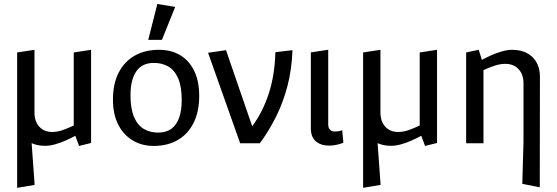

<svg xmlns="http://www.w3.org/2000/svg" viewBox="-20 -708 2754 949"><path d="M135.7 -10 151.2 205.9 64.7 220.3V-220.5H135.7ZM370.9 13.3 352.2 -36.8Q331.9 -25.8 305.7 -14Q279.5 -2.1 252.6 5.3Q225.7 12.8 203.1 12.8Q161.6 12.8 130.5 -3.2Q99.3 -19.1 82 -49Q64.7 -78.9 64.7 -120V-448.7L150.4 -461.8V-152.3Q150.4 -107.9 174.3 -81.8Q198.2 -55.7 237.7 -55.7Q264.6 -55.7 292.1 -65.8Q319.7 -75.8 344.5 -87.7V-448.7L430.2 -461.8V-1.3Z M739.4 13.3Q681.5 13.3 636.1 -13.8Q590.6 -40.8 564.4 -92Q538.3 -143.1 538.3 -215.7Q538.3 -293.7 566.3 -348.6Q594.4 -403.5 645.4 -432.7Q696.3 -461.8 766.2 -461.8Q826.3 -461.8 870.8 -435.1Q915.3 -408.4 940 -357.5Q964.6 -306.6 964.6 -233.7Q964.6 -156.7 937.1 -101.2Q909.5 -45.7 859 -16.2Q808.5 13.3 739.4 13.3ZM761.7 -52.6Q800.7 -52.6 826.7 -71.2Q852.6 -89.9 865.4 -126.1Q878.2 -162.3 878.2 -212.7Q878.2 -279.6 860.8 -320.1Q843.4 -360.6 812.3 -378.9Q781.2 -397.1 740.7 -397.1Q682.8 -397.1 653.9 -355.7Q625 -314.4 625 -236.7Q625 -170.9 642.4 -130Q659.8 -89.2 690.5 -70.9Q721.2 -52.6 761.7 -52.6ZM712.7 -511.1 757.7 -688.3 845.8 -673.8 780.4 -511.1Z M1167 0 1008.4 -447.2 1097.1 -460 1226.6 -84Q1279.4 -155.4 1308.8 -246.5Q1338.2 -337.6 1341.2 -450L1425.7 -460Q1422 -363.2 1400.5 -281.6Q1378.9 -200.1 1344.2 -130.7Q1309.5 -61.3 1264.4 0Z M1606.5 11.8Q1566.2 11.8 1541.3 -9.4Q1516.4 -30.7 1516.4 -73.9V-449L1602.3 -462.1V-93.2Q1602.3 -77.1 1610.4 -67.6Q1618.6 -58.1 1634.8 -58.1Q1656 -58.1 1671.4 -64.3L1677.3 -2.4Q1666.7 1.9 1647 6.9Q1627.3 11.8 1606.5 11.8Z M1845.7 -10 1861.2 205.9 1774.7 220.3V-220.5H1845.7ZM2080.9 13.3 2062.2 -36.8Q2041.9 -25.8 2015.7 -14Q1989.5 -2.1 1962.6 5.3Q1935.7 12.8 1913.1 12.8Q1871.6 12.8 1840.5 -3.2Q1809.3 -19.1 1792 -49Q1774.7 -78.9 1774.7 -120V-448.7L1860.4 -461.8V-152.3Q1860.4 -107.9 1884.3 -81.8Q1908.2 -55.7 1947.7 -55.7Q1974.6 -55.7 2002.1 -65.8Q2029.7 -75.8 2054.5 -87.7V-448.7L2140.2 -461.8V-1.3Z M2648 217.7 2561.6 200.7 2567.5 -7.2V-296.7Q2567.5 -340.1 2543.1 -366.2Q2518.7 -392.4 2477.9 -392.4Q2451.1 -392.4 2422.9 -382.7Q2394.7 -373 2369.7 -361.6V0H2284V-448.7L2346.1 -461.8L2362 -412.2Q2381.8 -423.2 2408 -434.8Q2434.2 -446.4 2461.2 -454.1Q2488.2 -461.8 2510.8 -461.8Q2553.3 -461.8 2584.1 -445.9Q2614.9 -429.9 2631.8 -400Q2648.7 -370.1 2648.7 -329Z"/></svg>

Font: Ancizar Sans Thin
Style: Regular
Weight: 100
Designer: Cesar Puertas, Viviana Monsalve, Julian Moncada, Julian Prieto, Jose Castro, Mariel Hernandez, Felipe Aragon, Sara Alarc
Version: Version 8.100